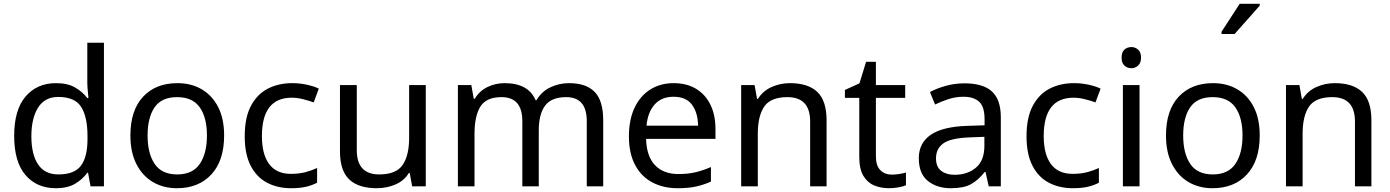

<svg xmlns="http://www.w3.org/2000/svg" viewBox="-20 -986 7358 1016"><path d="M275 10Q175 10 115 -59.5Q55 -129 55 -267Q55 -405 115.5 -475.5Q176 -546 276 -546Q338 -546 377.5 -523Q417 -500 442 -467H448Q447 -480 444.5 -505.5Q442 -531 442 -546V-760H530V0H459L446 -72H442Q418 -38 378 -14Q338 10 275 10ZM289 -63Q374 -63 408.5 -109.5Q443 -156 443 -250V-266Q443 -366 410 -419.5Q377 -473 288 -473Q217 -473 181.5 -416.5Q146 -360 146 -265Q146 -169 181.5 -116Q217 -63 289 -63Z M1166 -269Q1166 -136 1098.5 -63Q1031 10 916 10Q845 10 789.5 -22.5Q734 -55 702 -117.5Q670 -180 670 -269Q670 -402 737 -474Q804 -546 919 -546Q992 -546 1047.5 -513.5Q1103 -481 1134.5 -419.5Q1166 -358 1166 -269ZM761 -269Q761 -174 798.5 -118.5Q836 -63 918 -63Q999 -63 1037 -118.5Q1075 -174 1075 -269Q1075 -364 1037 -418Q999 -472 917 -472Q835 -472 798 -418Q761 -364 761 -269Z M1520 10Q1449 10 1393.5 -19Q1338 -48 1306.5 -109Q1275 -170 1275 -265Q1275 -364 1308 -426Q1341 -488 1397.5 -517Q1454 -546 1526 -546Q1567 -546 1605 -537.5Q1643 -529 1667 -517L1640 -444Q1616 -453 1584 -461Q1552 -469 1524 -469Q1366 -469 1366 -266Q1366 -169 1404.5 -117.5Q1443 -66 1519 -66Q1563 -66 1596.5 -75Q1630 -84 1658 -97V-19Q1631 -5 1598.5 2.5Q1566 10 1520 10Z M2233 -536V0H2161L2148 -71H2144Q2118 -29 2072 -9.5Q2026 10 1974 10Q1877 10 1828 -36.5Q1779 -83 1779 -185V-536H1868V-191Q1868 -63 1987 -63Q2076 -63 2110.5 -113Q2145 -163 2145 -257V-536Z M2991 -546Q3082 -546 3127 -499.5Q3172 -453 3172 -349V0H3085V-345Q3085 -472 2976 -472Q2898 -472 2864.5 -427Q2831 -382 2831 -296V0H2744V-345Q2744 -472 2634 -472Q2553 -472 2522 -422Q2491 -372 2491 -278V0H2403V-536H2474L2487 -463H2492Q2517 -505 2559.5 -525.5Q2602 -546 2650 -546Q2776 -546 2814 -456H2819Q2846 -502 2892.5 -524Q2939 -546 2991 -546Z M3545 -546Q3614 -546 3663.5 -516Q3713 -486 3739.5 -431.5Q3766 -377 3766 -304V-251H3399Q3401 -160 3445.5 -112.5Q3490 -65 3570 -65Q3621 -65 3660.5 -74.5Q3700 -84 3742 -102V-25Q3701 -7 3661 1.5Q3621 10 3566 10Q3490 10 3431.5 -21Q3373 -52 3340.5 -113.5Q3308 -175 3308 -264Q3308 -352 3337.5 -415Q3367 -478 3420.5 -512Q3474 -546 3545 -546ZM3544 -474Q3481 -474 3444.5 -433.5Q3408 -393 3401 -321H3674Q3673 -389 3642 -431.5Q3611 -474 3544 -474Z M4160 -546Q4256 -546 4305 -499.5Q4354 -453 4354 -349V0H4267V-343Q4267 -472 4147 -472Q4058 -472 4024 -422Q3990 -372 3990 -278V0H3902V-536H3973L3986 -463H3991Q4017 -505 4063 -525.5Q4109 -546 4160 -546Z M4699 -62Q4719 -62 4740 -65.5Q4761 -69 4774 -73V-6Q4760 1 4734 5.5Q4708 10 4684 10Q4642 10 4606.5 -4.5Q4571 -19 4549 -55Q4527 -91 4527 -156V-468H4451V-510L4528 -545L4563 -659H4615V-536H4770V-468H4615V-158Q4615 -109 4638.5 -85.5Q4662 -62 4699 -62Z M5084 -545Q5182 -545 5229 -502Q5276 -459 5276 -365V0H5212L5195 -76H5191Q5156 -32 5117.5 -11Q5079 10 5011 10Q4938 10 4890 -28.5Q4842 -67 4842 -149Q4842 -229 4905 -272.5Q4968 -316 5099 -320L5190 -323V-355Q5190 -422 5161 -448Q5132 -474 5079 -474Q5037 -474 4999 -461.5Q4961 -449 4928 -433L4901 -499Q4936 -518 4984 -531.5Q5032 -545 5084 -545ZM5110 -259Q5010 -255 4971.5 -227Q4933 -199 4933 -148Q4933 -103 4960.5 -82Q4988 -61 5031 -61Q5099 -61 5144 -98.5Q5189 -136 5189 -214V-262Z M5657 10Q5586 10 5530.5 -19Q5475 -48 5443.5 -109Q5412 -170 5412 -265Q5412 -364 5445 -426Q5478 -488 5534.5 -517Q5591 -546 5663 -546Q5704 -546 5742 -537.5Q5780 -529 5804 -517L5777 -444Q5753 -453 5721 -461Q5689 -469 5661 -469Q5503 -469 5503 -266Q5503 -169 5541.5 -117.5Q5580 -66 5656 -66Q5700 -66 5733.5 -75Q5767 -84 5795 -97V-19Q5768 -5 5735.5 2.5Q5703 10 5657 10Z M5967 -737Q5987 -737 6002.5 -723.5Q6018 -710 6018 -681Q6018 -653 6002.5 -639Q5987 -625 5967 -625Q5945 -625 5930 -639Q5915 -653 5915 -681Q5915 -710 5930 -723.5Q5945 -737 5967 -737ZM6010 -536V0H5922V-536Z M6646 -269Q6646 -136 6578.5 -63Q6511 10 6396 10Q6325 10 6269.5 -22.5Q6214 -55 6182 -117.5Q6150 -180 6150 -269Q6150 -402 6217 -474Q6284 -546 6399 -546Q6472 -546 6527.5 -513.5Q6583 -481 6614.5 -419.5Q6646 -358 6646 -269ZM6241 -269Q6241 -174 6278.5 -118.5Q6316 -63 6398 -63Q6479 -63 6517 -118.5Q6555 -174 6555 -269Q6555 -364 6517 -418Q6479 -472 6397 -472Q6315 -472 6278 -418Q6241 -364 6241 -269ZM6444 -806V-818L6540 -966H6646V-956L6513 -806Z M7043 -546Q7139 -546 7188 -499.5Q7237 -453 7237 -349V0H7150V-343Q7150 -472 7030 -472Q6941 -472 6907 -422Q6873 -372 6873 -278V0H6785V-536H6856L6869 -463H6874Q6900 -505 6946 -525.5Q6992 -546 7043 -546Z"/></svg>

Font: Noto Sans Tifinagh Ghat
Style: Regular
Weight: 400
Designer: JamraPatel
Foundry: JamraPatel LLC
Version: Version 2.006; ttfautohint (v1.8.4.7-5d5b)